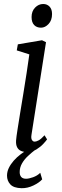

<svg xmlns="http://www.w3.org/2000/svg" viewBox="-20 -770 320 985"><path d="M118 10Q101 10 87.8 4.2Q74.5 -1.5 67.8 -14.8Q61 -28 62.5 -50Q64 -68.5 69.8 -105Q75.5 -141.5 83.2 -189.2Q91 -237 99.8 -290Q108.5 -343 116.5 -395Q124.5 -447 130.5 -491L66 -511.5L71.5 -542.5L195.5 -563.5L216 -553.5L141.5 -78.5Q138.5 -60 144 -51.8Q149.5 -43.5 156.5 -43.5Q167.5 -43.5 179.5 -50.5Q191.5 -57.5 208.5 -76L221.5 -55Q216.5 -47.5 202.2 -32Q188 -16.5 166.5 -3.2Q145 10 118 10ZM190.5 -628Q168 -628 155 -641.8Q142 -655.5 142 -682.5Q142 -712.5 160 -731Q178 -749.5 201.5 -749.5Q221.5 -749.5 234.2 -736.2Q247 -723 247 -698Q247 -666 229.2 -647Q211.5 -628 190.5 -628ZM90.5 195.5Q50 194.5 33 176Q16 157.5 16 131Q16 111 25.2 91.8Q34.5 72.5 50.5 54.2Q66.5 36 87.5 20.2Q108.5 4.5 132 -7.5L153.5 -23.5L163.5 -3.5Q142.5 12.5 123.5 30.2Q104.5 48 92.8 68.5Q81 89 81 113Q81 129 89 138Q97 147 114 147Q128 147 149.8 139.2Q171.5 131.5 186.5 116.5L196.5 150Q181.5 167 151.5 181.5Q121.5 196 90.5 195.5Z"/></svg>

Font: Merriweather 24pt Light
Style: Italic
Weight: 300
Italic angle: -7.8°
Version: Version 2.101